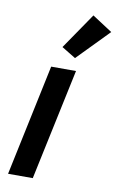

<svg xmlns="http://www.w3.org/2000/svg" viewBox="-90 -847 553 896"><g transform="rotate(10 187.0 -398.5)"><path d="M243.2 -527.3 131.3 0H14.2L125.5 -527.3ZM228 -585.9 161.6 -626.5 278.3 -796.9 373.5 -734.9Z"/></g></svg>

Font: Schibsted Grotesk SemiBold
Style: Italic
Weight: 600
Italic angle: -12°
Designer: Bakken & Baeck AS, Henrik Kongsvoll
Foundry: Schibsted ASA
Version: Version 1.100;gftools[0.9.25]